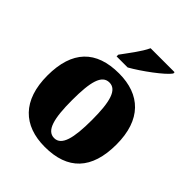

<svg xmlns="http://www.w3.org/2000/svg" viewBox="-215 -893 1030 1030"><g transform="rotate(45 300.5 -378.0)"><path d="M228 -619V-606H312C378 -643 484 -721 508 -756V-766H326C306 -721 256 -658 228 -619ZM299 10C472 10 562 -83 562 -271C562 -459 463 -551 302 -551C129 -551 38 -459 38 -271C38 -83 137 10 299 10ZM301 -59C244 -59 225 -133 225 -271C225 -410 243 -480 300 -480C356 -480 376 -410 376 -271C376 -133 357 -59 301 -59Z"/></g></svg>

Font: Noto Serif Sinhala SemiCondensed Black
Style: Regular
Weight: 900
Width: 4
Designer: Jelle Bosma - Monotype Design Team
Foundry: Monotype Imaging Inc.
Version: Version 2.007